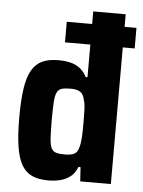

<svg xmlns="http://www.w3.org/2000/svg" viewBox="-53 -786 625 837"><g transform="rotate(5 259.0 -367.5)"><path d="M210 -598V-688H515V-598ZM190 8Q148 8 119.5 -4.5Q91 -17 73.5 -46.5Q56 -76 48 -126.5Q40 -177 40 -254Q40 -329 47.5 -380.5Q55 -432 72.5 -462Q90 -492 118 -505Q146 -518 189 -518Q217 -518 240.5 -512.5Q264 -507 282.5 -493Q301 -479 313 -455H321V-743H463V0H329L325 -62H316Q305 -34 285.5 -19Q266 -4 241.5 2Q217 8 190 8ZM252 -111Q280 -111 294 -119Q308 -127 313 -149Q318 -166 319.5 -192Q321 -218 321 -256Q321 -291 320 -315.5Q319 -340 314 -354Q309 -380 294.5 -389.5Q280 -399 252 -399Q228 -399 214 -395Q200 -391 193 -377.5Q186 -364 184 -335Q182 -306 182 -255Q182 -204 184 -175Q186 -146 193 -132.5Q200 -119 214 -115Q228 -111 252 -111Z"/></g></svg>

Font: Saira SemiCondensed
Style: Bold
Weight: 700
Width: 4
Designer: Hector Gatti with collaboration of the Omnibus-Type team
Foundry: Omnibus-Type
Version: Version 1.101